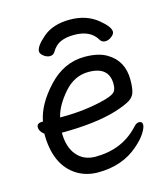

<svg xmlns="http://www.w3.org/2000/svg" viewBox="-105 -753 753 860"><g transform="rotate(-15 271.5 -323.0)"><path d="M244 24Q191 24 148 -2Q56 -59 56 -206Q35 -222 35 -241Q35 -260 60 -260H64Q78 -337 150.5 -414.5Q223 -492 319 -492Q383 -492 421 -469Q491 -428 491 -340Q491 -305 485 -283.5Q479 -262 458 -249Q437 -236 391 -221Q290 -190 133 -190Q133 -123 165 -85Q197 -47 251 -47Q374 -47 451 -129Q465 -146 478 -146Q494 -146 494 -130Q494 -117 479 -93Q464 -69 433 -42Q358 24 244 24ZM143 -258H155Q266 -258 360 -284Q394 -294 403.5 -305.5Q413 -317 413 -341Q413 -422 318 -422Q252 -422 203.5 -366Q155 -310 143 -258ZM428 -535Q412 -535 404 -548Q375 -599 299 -599Q262 -599 236.5 -588Q211 -577 194 -548Q186 -535 171 -535Q156 -535 142 -546Q128 -557 128 -568Q128 -592 174 -631Q220 -670 298 -670Q375 -670 427 -627Q471 -591 471 -568Q471 -557 456.5 -546Q442 -535 428 -535Z"/></g></svg>

Font: LXGW WenKai TC
Style: Bold
Weight: 700
Designer: LXGW / Fontworks Inc.
Foundry: LXGW / Fontworks Inc.
Version: Version 1.330;April 28, 2024